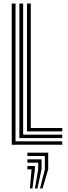

<svg xmlns="http://www.w3.org/2000/svg" viewBox="-20 -820 386 1088"><path d="M46.5 0V-800H68V-19H332.8V0ZM89.8 -37.8V-800H111.2V-56.8H332.8V-37.8ZM133 -75.5V-800H154.5V-94.5H332.8V-75.5ZM206.8 248 234.2 139.5V64H135.2V45H253.2V139.5L221 248ZM149.5 248 158.8 139.5H135.2V120.5H177.8V139.5L163.8 248ZM178 248 196.5 139.5V101.8H135.2V82.8H215.5V139.5L192.2 248Z"/></svg>

Font: Big Shoulders Inline Display Thin
Style: Bold
Weight: 700
Version: Version 2.002